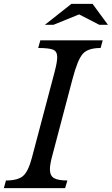

<svg xmlns="http://www.w3.org/2000/svg" viewBox="-48 -980 582 1000"><path d="M224 -168Q212 -124 212 -98Q212 -65 233 -52.5Q254 -40 303 -40L291 0H-28L-17 -40Q44 -40 71.5 -63Q99 -86 118 -158L235 -600Q250 -656 250 -682Q250 -712 229 -721Q208 -730 151 -730L162 -770H487L476 -730Q410 -730 383 -699.5Q356 -669 329 -566ZM324 -960H434L514 -851H469L364 -905L231 -851H186Z"/></svg>

Font: Libre Baskerville
Style: Italic
Weight: 400
Italic angle: -15°
Designer: Pablo Impallari, Rodrigo Fuenzalida
Foundry: Pablo Impallari, Rodrigo Fuenzalida
Version: Version 1.051;Glyphs 3.2.3 (3260)